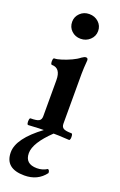

<svg xmlns="http://www.w3.org/2000/svg" viewBox="-176 -696 628 1001"><g transform="rotate(20 138.0 -195.5)"><path d="M135 -512Q105 -512 84.5 -531.5Q64 -551 64 -581Q64 -609 84.5 -629Q105 -649 135 -649Q166 -649 187 -629.5Q208 -610 208 -581Q208 -552 186.5 -532Q165 -512 135 -512ZM33 4Q28 4 26.5 -5Q25 -14 26.5 -23.5Q28 -33 33 -33Q66 -33 78.5 -40Q91 -47 91 -66V-266Q91 -333 42 -333Q37 -333 35.5 -342Q34 -351 35.5 -360Q37 -369 42 -369Q57 -369 82 -377Q107 -385 132 -396.5Q157 -408 173 -421Q182 -427 186.5 -429Q191 -431 196 -431Q207 -431 207 -418Q205 -391 204 -375Q203 -359 203 -342V-66Q203 -47 215.5 -40Q228 -33 259 -33Q264 -33 265.5 -23.5Q267 -14 265.5 -5Q264 4 259 4Q231 2 203 1Q175 0 147 0Q119 0 90.5 1Q62 2 33 4ZM103 258Q-4 258 -4 168Q-4 91 119 0H173Q86 83 86 140Q86 200 152 200Q183 200 208 184Q218 187 218 203Q177 258 103 258Z"/></g></svg>

Font: Junicode SmExp
Style: Bold
Weight: 700
Width: 6
Designer: Peter S. Baker
Version: Version 2.205; ttfautohint (v1.8.4)